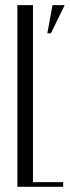

<svg xmlns="http://www.w3.org/2000/svg" viewBox="-20 -719 269 739"><path d="M175.8 -590.8H162.1L182.1 -699.2H229ZM46.9 -699.2H106.9V-18.1H223.1V0H46.9Z"/></svg>

Font: Moniqa Narrow Heading
Style: Regular
Weight: 400
Width: 4
Designer: Rajesh Rajput
Foundry: Rajesh Rajput
Version: Version 1.000